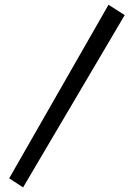

<svg xmlns="http://www.w3.org/2000/svg" viewBox="-20 -587 565 810"><path d="M77.4 203.5 18.7 165.4 437.8 -566.9 506.1 -523.3Z"/></svg>

Font: Parastoo
Style: Regular
Weight: 400
Foundry: Saber Rastikerdar (saber.rastikerdar@gmail.com)
Version: Version 3.000